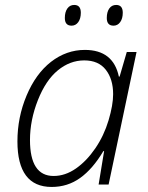

<svg xmlns="http://www.w3.org/2000/svg" viewBox="-20 -739 593 769"><path d="M239.7 -667Q239.7 -690.9 249.8 -705.1Q259.8 -719.2 277.3 -719.2Q303.7 -719.2 303.7 -688Q303.7 -664.6 293.5 -650.4Q283.2 -636.2 266.6 -636.2Q239.7 -636.2 239.7 -667ZM407.7 -667Q407.7 -690.9 417.7 -705.1Q427.7 -719.2 445.3 -719.2Q471.7 -719.2 471.7 -688Q471.7 -664.6 461.4 -650.4Q451.2 -636.2 434.6 -636.2Q407.7 -636.2 407.7 -667ZM187 9.8Q49.8 9.8 49.8 -172.9Q49.8 -269 86.4 -356.2Q123 -443.4 184.1 -491.2Q246.1 -539.1 319.8 -539.1Q433.6 -539.1 456.1 -432.1H459L487.8 -530.8H526.9L415 0H375L397 -133.8H394Q351.6 -62.5 301.3 -26.4Q251 9.8 187 9.8ZM100.1 -178.2Q100.1 -34.2 194.8 -34.2Q241.2 -34.2 284.2 -64.2Q327.1 -94.2 361.8 -145Q396.5 -195.8 414.8 -257.1Q433.1 -318.4 433.1 -361.8Q433.1 -421.9 403.8 -459.5Q374.5 -497.1 317.4 -497.1Q260.3 -497.1 211.7 -457.3Q163.1 -417.5 131.6 -337.6Q100.1 -257.8 100.1 -178.2Z"/></svg>

Font: Open Sans Hebrew Light
Style: Italic
Weight: 300
Italic angle: -12°
Foundry: Ascender Corporation, Yanek Iontef
Version: Version 2.001;PS 002.001;hotconv 1.0.70;makeotf.lib2.5.58329